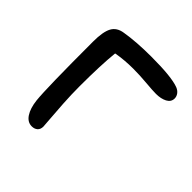

<svg xmlns="http://www.w3.org/2000/svg" viewBox="-144 -611 731 731"><g transform="rotate(45 222.0 -245.0)"><path d="M129.9 9.8Q106.9 9.8 92.3 -12.5Q77.6 -34.7 73.2 -73.2Q66.9 -131.8 66.9 -383.8Q66.9 -436.5 80.1 -460.9Q93.3 -485.4 126 -490.2Q184.6 -500 265.1 -500Q373 -500 413.1 -484.9Q425.8 -480 432.9 -470.5Q439.9 -460.9 439.9 -450.2Q439.9 -431.2 421.6 -421.6Q403.3 -412.1 377 -412.1Q358.9 -412.1 321 -415.5Q283.2 -418.9 248 -418.9Q201.2 -418.9 158.2 -411.1Q150.9 -340.8 150.9 -226.1Q150.9 -182.6 153.8 -135.5Q156.7 -88.4 159.4 -57.1Q162.1 -25.9 162.1 -21Q162.1 -5.9 153.1 2Q144 9.8 129.9 9.8Z"/></g></svg>

Font: Shantell Sans Normal
Style: Regular
Weight: 400
Designer: Stephen Nixon, Anya Danilova, Shantell Martin
Foundry: Arrow Type
Version: Version 1.006;[559af2be0]